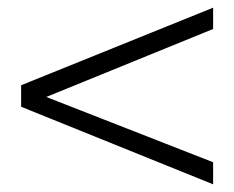

<svg xmlns="http://www.w3.org/2000/svg" viewBox="-20 -520 609 500"><path d="M535 -500V-444.5L100.5 -267.5L535 -97.5V-40L35 -242V-298Z"/></svg>

Font: Overused Grotesk Light
Style: Regular
Weight: 300
Version: Version 0.004